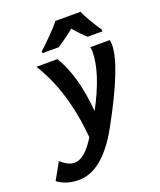

<svg xmlns="http://www.w3.org/2000/svg" viewBox="-262 -845 990 1189"><g transform="rotate(-20 233.0 -251.0)"><path d="M50.8 236.3Q-32.2 236.3 -88.9 193.4L-27.8 84Q22 127 60.1 127Q128.9 127 200.2 9.3Q173.3 -301.3 41.5 -512.7H179.7Q265.1 -376 286.6 -131.8Q399.9 -343.8 399.9 -481.9Q399.9 -499 396.5 -512.7H524.9Q528.3 -500.5 528.3 -480.5Q528.3 -344.2 338.9 -1.5Q207.5 236.3 50.8 236.3ZM500.5 -579.1H403.8Q373 -605 324.7 -661.1Q273.4 -618.2 211.4 -579.1H105.5V-591.3Q136.2 -619.1 180.2 -663.1Q224.1 -707 249.5 -739.3H414.6Q425.3 -712.9 450.7 -669.7Q476.1 -626.5 500.5 -591.3Z"/></g></svg>

Font: Cadman
Style: Bold Italic
Weight: 700
Italic angle: -12°
Designer: Paul James MIller
Foundry: High-Logic / Made with FontCreator
Version: Version 2.114;March 28, 2021;FontCreator 13.0.0.2683 64-bit